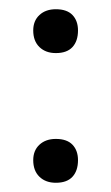

<svg xmlns="http://www.w3.org/2000/svg" viewBox="-20 -385 240 416"><path d="M101 11Q79 11 65.5 -2Q52 -15 52 -38Q52 -59 65.5 -71.5Q79 -84 101 -84Q125 -84 137 -71.5Q149 -59 149 -38Q149 -15 137 -2Q125 11 101 11ZM101 -270Q79 -270 65.5 -283Q52 -296 52 -319Q52 -340 65.5 -352.5Q79 -365 101 -365Q125 -365 137 -352.5Q149 -340 149 -319Q149 -296 137 -283Q125 -270 101 -270Z"/></svg>

Font: Cormorant Garamond Light Medium
Style: Regular
Weight: 500
Version: Version 4.001